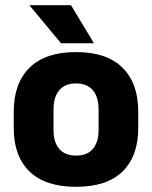

<svg xmlns="http://www.w3.org/2000/svg" viewBox="-20 -707 586 741"><path d="M273.5 14Q154.5 14 93.8 -45.2Q33 -104.5 33 -212V-276.5Q33 -385.5 94 -445.8Q155 -506 273.5 -506Q392 -506 452.8 -445.8Q513.5 -385.5 513.5 -276.5V-212Q513.5 -104.5 453 -45.2Q392.5 14 273.5 14ZM273.5 -106.5Q316 -106.5 338.2 -132.2Q360.5 -158 360.5 -205.5V-283Q360.5 -333 338.2 -359Q316 -385 273.5 -385Q231 -385 208.8 -359Q186.5 -333 186.5 -283V-205.5Q186.5 -158 208.8 -132.2Q231 -106.5 273.5 -106.5ZM254 -687 341.5 -542V-540H215.5L95 -685V-687Z"/></svg>

Font: Anek Latin
Style: Bold
Weight: 700
Designer: Yesha Goshar
Foundry: Ek Type
Version: Version 1.003